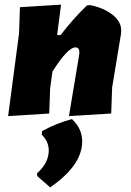

<svg xmlns="http://www.w3.org/2000/svg" viewBox="-20 -496 565 827"><path d="M15 4 62 -352 66 -465 243 -476 226 -345H241Q298 -419 355 -473L368 -474Q425 -463 464 -433Q503 -403 502 -363L501 -349L463 -119L459 -7L277 4L321 -260L322 -270Q322 -292 305 -292Q272 -292 206 -188L196 -116L192 -7ZM290 17Q334 58 334 113Q334 216 196 311L141 263L139 251Q190 206 190 152Q190 114 160 84L161 69Q224 34 290 17Z"/></svg>

Font: Alegreya Sans Black
Style: Italic
Weight: 900
Italic angle: -7°
Designer: Juan Pablo del Peral
Foundry: Huerta Tipografica
Version: Version 2.007